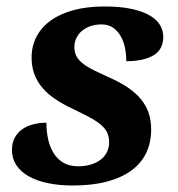

<svg xmlns="http://www.w3.org/2000/svg" viewBox="-20 -566 554 596"><path d="M223.1 -49.8Q243.7 -49.8 261.2 -54.9Q278.8 -60.1 291.5 -69.6Q304.2 -79.1 311.5 -93Q318.8 -106.9 318.8 -125Q318.8 -142.1 312.3 -155.3Q305.7 -168.5 291.7 -179.9Q277.8 -191.4 256.6 -202.6Q235.4 -213.9 206.1 -228Q176.8 -241.7 153.1 -257.3Q129.4 -272.9 112.8 -292Q96.2 -311 87.2 -334.5Q78.1 -357.9 78.1 -387.2Q78.1 -423.8 93.8 -453.1Q109.4 -482.4 138.7 -503.2Q168 -523.9 209.7 -534.9Q251.5 -545.9 304.2 -545.9Q354.5 -545.9 389.4 -538.1Q424.3 -530.3 446 -517.3Q467.8 -504.4 477.3 -487.3Q486.8 -470.2 486.8 -452.1Q486.8 -412.1 456.1 -394Q425.3 -376 372.1 -376Q372.1 -396 368.2 -416.3Q364.3 -436.5 355 -453.1Q345.7 -469.7 331.1 -480Q316.4 -490.2 294.9 -490.2Q275.4 -490.2 260 -484.6Q244.6 -479 233.6 -469.5Q222.7 -460 216.8 -447.3Q210.9 -434.6 210.9 -419.9Q210.9 -403.3 217.5 -391.1Q224.1 -378.9 238 -368.2Q252 -357.4 273.4 -346.9Q294.9 -336.4 324.2 -323.2Q356.4 -308.6 379.9 -292.2Q403.3 -275.9 418.7 -256.6Q434.1 -237.3 441.7 -214.6Q449.2 -191.9 449.2 -164.1Q449.2 -123.5 433.8 -91.3Q418.5 -59.1 387.7 -36.6Q356.9 -14.2 311.5 -2.2Q266.1 9.8 206.1 9.8Q163.1 9.8 128.2 2.4Q93.3 -4.9 68.6 -19Q43.9 -33.2 30.5 -53.7Q17.1 -74.2 17.1 -100.1Q17.1 -123.5 26.4 -139.6Q35.6 -155.8 50.5 -165.8Q65.4 -175.8 84.7 -180.4Q104 -185.1 124 -185.1Q124 -158.2 129.4 -133.8Q134.8 -109.4 146.5 -90.6Q158.2 -71.8 177 -60.8Q195.8 -49.8 223.1 -49.8Z"/></svg>

Font: Droid Serif
Style: Bold Italic
Weight: 700
Italic angle: -12°
Designer: Monotype Design team
Foundry: Monotype Imaging Inc.
Version: Version 1.03